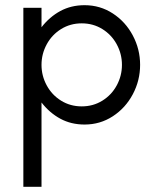

<svg xmlns="http://www.w3.org/2000/svg" viewBox="-20 -470 600 740"><path d="M70 -440H140V-365Q171 -405 212.5 -427.5Q254 -450 306 -450Q366 -450 415 -418Q464 -386 492 -333Q520 -280 520 -220Q520 -160 492 -107Q464 -54 415 -22Q366 10 306 10Q254 10 212.5 -12.5Q171 -35 140 -75V250H70ZM450 -220Q450 -262 430 -299Q410 -336 374.5 -358Q339 -380 295 -380Q251 -380 215.5 -358Q180 -336 160 -299Q140 -262 140 -220Q140 -178 160 -141Q180 -104 215.5 -82Q251 -60 295 -60Q339 -60 374.5 -82Q410 -104 430 -141Q450 -178 450 -220Z"/></svg>

Font: Teachers[wght]
Style: Regular
Weight: 400
Designer: Alfredo Marco Pradil & Chank Diesel
Version: Version 1.000;Glyphs 3.1.2 (3151)